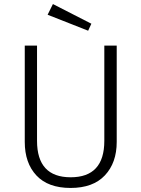

<svg xmlns="http://www.w3.org/2000/svg" viewBox="-20 -908 692 939"><path d="M550.8 -685.1V-213.9Q550.8 -111.8 492.9 -50.3Q435.1 11.2 325.2 11.2Q215.3 11.2 158.2 -49.8Q101.1 -110.8 101.1 -213.9V-685.1H161.1V-219.2Q161.1 -41 325.7 -41Q490.2 -41 490.2 -219.2V-685.1ZM426.8 -792 411.1 -757.8 212.9 -835.9 238.8 -888.2Z"/></svg>

Font: FiraSans-Light
Style: Regular
Weight: 300
Designer: Carrois Corporate & Edenspiekermann AG
Foundry: Carrois Corporate GbR & Edenspiekermann AG
Version: Version 3.106;PS 003.106;hotconv 1.0.70;makeotf.lib2.5.58329